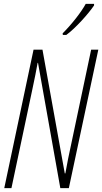

<svg xmlns="http://www.w3.org/2000/svg" viewBox="-20 -970 527 990"><path d="M303 -798 304 -790H322C368 -823 437 -900 465 -942V-950H422C399 -908 352 -847 303 -798ZM2 0H39L147 -510C158 -563 168 -609 174 -646H176L291 0H335L487 -714H450L344 -212C337 -181 326 -127 317 -76H314L199 -714H153Z"/></svg>

Font: Noto Sans ExtraCondensed ExtraLight
Style: Italic
Weight: 200
Width: 2
Italic angle: -12°
Designer: Monotype Design Team
Foundry: Monotype Imaging Inc.
Version: Version 2.013